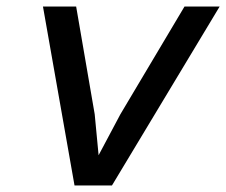

<svg xmlns="http://www.w3.org/2000/svg" viewBox="-20 -570 695 590"><path d="M112 -550H214L271 -219L283 -93L350 -219L547 -550H655L324 0H209Z"/></svg>

Font: Azeret Mono
Style: Italic
Weight: 400
Italic angle: -12°
Designer: Martin Vácha
Foundry: Displaay
Version: Version 1.000; Glyphs 3.0.3, build 3074